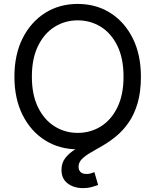

<svg xmlns="http://www.w3.org/2000/svg" viewBox="-20 -758 799 988"><path d="M379.9 10.3Q285.6 10.3 212.2 -35.9Q138.7 -82 96.4 -166Q54.2 -250 54.2 -363.3Q54.2 -477.1 96.4 -561Q138.7 -645 212.2 -691.4Q285.6 -737.8 379.9 -737.8Q474.6 -737.8 547.9 -691.4Q621.1 -645 663.1 -561Q705.1 -477.1 705.1 -363.3Q705.1 -250 663.1 -166Q621.1 -82 547.9 -35.9Q474.6 10.3 379.9 10.3ZM379.9 -74.2Q445.3 -74.2 498.8 -107.4Q552.2 -140.6 584 -205.3Q615.7 -270 615.7 -363.3Q615.7 -457.5 584 -522.2Q552.2 -586.9 498.8 -620.1Q445.3 -653.3 379.9 -653.3Q314.5 -653.3 261 -619.9Q207.5 -586.4 175.8 -521.7Q144 -457 144 -363.3Q144 -270 175.8 -205.6Q207.5 -141.1 261 -107.7Q314.5 -74.2 379.9 -74.2ZM406.7 210Q360.4 210 328.4 186Q296.4 162.1 296.4 116.2Q296.4 79.6 316.7 54.2Q336.9 28.8 370.1 8.5Q403.3 -11.7 443.1 -32.2Q482.9 -52.7 522.5 -78.9Q562 -105 595.2 -142.3Q628.4 -179.7 648.4 -233.4Q668.5 -287.1 668.5 -363.3H705.1Q705.1 -283.7 687.7 -225.8Q670.4 -168 641.8 -127.2Q613.3 -86.4 579.1 -58.1Q544.9 -29.8 510.5 -9.8Q476.1 10.3 447.5 26.6Q418.9 43 401.6 60.3Q384.3 77.6 384.3 100.1Q384.3 117.2 394.3 127.2Q404.3 137.2 425.3 137.2Q437 137.2 447.3 134.3Q457.5 131.3 465.8 127.9L484.9 193.8Q470.7 199.2 451.2 204.6Q431.6 210 406.7 210Z"/></svg>

Font: Inter 20pt
Style: Regular
Weight: 400
Version: Version 4.001;git-66647c0bb